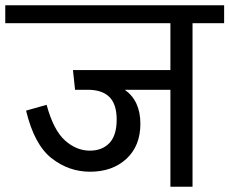

<svg xmlns="http://www.w3.org/2000/svg" viewBox="-40 -709 871 729"><path d="M811 -621H691V0H607V-368H434Q493 -326 493 -239Q493 -155 440 -106Q387 -57 302 -57Q221 -57 155.5 -108.5Q90 -160 59 -289L137 -311Q163 -215 206.5 -176Q250 -137 301 -137Q348 -137 375.5 -166Q403 -195 403 -255Q403 -311 377.5 -338.5Q352 -366 301 -368H245L237 -443H607V-621H-20V-689H811Z"/></svg>

Font: FiraGOUPP
Style: Medium
Weight: 400
Designer: bBox Type
Foundry: bBox Type GmbH
Version: Version 1.001